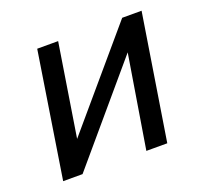

<svg xmlns="http://www.w3.org/2000/svg" viewBox="-93 -599 752 707"><g transform="rotate(-20 283.5 -245.5)"><path d="M41 0 118 -491H200L137 -94H113L451 -491H527L449 0H367L432 -398H455L117 0Z"/></g></svg>

Font: Nunito Sans 10pt SemiCondensed Medium
Style: Italic
Weight: 500
Width: 4
Italic angle: -9°
Designer: Vernon Adams
Foundry: Vernon Adams
Version: Version 3.101;gftools[0.9.27]